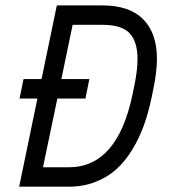

<svg xmlns="http://www.w3.org/2000/svg" viewBox="-20 -704 640 724"><path d="M571.8 -481.4Q571.8 -433.6 557.6 -365.2L551.3 -334.5Q539.6 -279.3 522.7 -231.9Q505.9 -184.6 479.5 -140.9Q453.1 -97.2 419.7 -66.7Q386.2 -36.1 340.1 -18.1Q293.9 0 239.3 0H52.2L121.1 -332.5H53.7L68.8 -405.8H136.7L194.3 -683.6H366.2Q468.3 -683.6 520 -631.3Q571.8 -579.1 571.8 -481.4ZM366.2 -610.4H253.9L211.4 -405.8H316.9L302.2 -332.5H196.3L142.1 -73.2H239.3Q422.9 -73.2 480 -349.1L486.3 -379.9Q498.5 -438 498.5 -481.4Q498.5 -547.4 468.5 -578.9Q438.5 -610.4 366.2 -610.4Z"/></svg>

Font: Anka/Coder
Style: Italic
Weight: 400
Italic angle: -12°
Monospace: yes
Version: Version 001.100